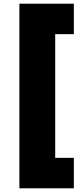

<svg xmlns="http://www.w3.org/2000/svg" viewBox="-20 -800 440 1040"><path d="M279 -615V55H380V220H85V-780H380V-615Z"/></svg>

Font: Jost* Black
Style: Regular
Weight: 900
Version: Version 3.7